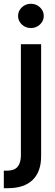

<svg xmlns="http://www.w3.org/2000/svg" viewBox="-58 -776 285 1000"><path d="M50.8 -545.9H156.2V35.6Q156.7 117.7 112.3 160.9Q67.9 204.1 -16.6 204.1H-38.1V112.8H-21Q16.6 112.8 33.4 92.8Q50.3 72.8 50.8 35.2ZM103 -629.9Q75.2 -629.9 55.7 -648.4Q36.1 -667 36.1 -692.9Q36.1 -719.2 55.7 -737.8Q75.2 -756.3 103 -756.3Q130.4 -756.3 150.1 -737.8Q169.9 -719.2 169.9 -692.9Q169.9 -667 150.1 -648.4Q130.4 -629.9 103 -629.9Z"/></svg>

Font: Inter Tight Medium
Style: Regular
Weight: 500
Designer: Rasmus Andersson
Foundry: rsms
Version: Version 3.004; ttfautohint (v1.8.4.7-5d5b)